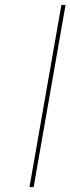

<svg xmlns="http://www.w3.org/2000/svg" viewBox="-20 -762 287 782"><path d="M230 -742 100 0H117L247 -742Z"/></svg>

Font: Poppins Devanagari Thin
Style: Italic
Weight: 100
Italic angle: -10°
Designer: Ninad Kale (Devanagari), Jonny Pinhorn (Latin)
Foundry: Indian Type Foundry
Version: 4.005